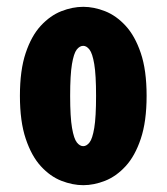

<svg xmlns="http://www.w3.org/2000/svg" viewBox="-20 -532 490 563"><path d="M224.1 11Q193 11 160.1 -1.8Q127.3 -14.6 99.9 -44.5Q72.5 -74.3 55.5 -125Q38.4 -175.7 38.4 -251Q38.4 -326.3 55.3 -376.5Q72.1 -426.8 99.7 -456.6Q127.3 -486.4 159.9 -499.2Q192.6 -512 224.1 -512Q255.4 -512 288 -499.2Q320.6 -486.4 348.2 -456.6Q375.8 -426.8 392.8 -376.5Q409.9 -326.3 409.9 -251Q409.9 -175.7 392.8 -125Q375.8 -74.3 348.2 -44.5Q320.6 -14.6 288 -1.8Q255.4 11 224.1 11ZM224.1 -103.4Q233.9 -103.4 242.5 -114.3Q251.1 -125.1 256.4 -156.9Q261.7 -188.6 261.7 -251Q261.7 -312.4 256.4 -343.9Q251.1 -375.4 242.5 -386.5Q233.9 -397.6 224.1 -397.6Q213.6 -397.6 204.9 -386.5Q196.3 -375.4 191 -343.9Q185.7 -312.4 185.7 -251Q185.7 -188.6 191.2 -156.9Q196.7 -125.1 205.4 -114.3Q214 -103.4 224.1 -103.4Z"/></svg>

Font: League Mono Thin Condensed
Style: Regular
Weight: 100
Width: 1
Designer: Tyler Finck
Foundry: The League of Moveable Type / Tyler Finck
Version: Version 2.300;RELEASE